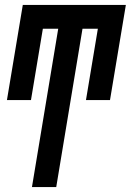

<svg xmlns="http://www.w3.org/2000/svg" viewBox="-20 -540 540 775"><path d="M109 215 215 -424H153L105 -136H8L72 -520H488L424 -136H327L375 -424H313L207 215Z"/></svg>

Font: Iosevka Oblique
Style: Bold
Weight: 700
Italic angle: -9°
Monospace: yes
Designer: Belleve Invis
Foundry: Belleve Invis
Version: Version 32.5.0; ttfautohint (v1.8.4)